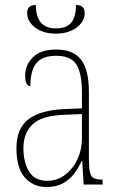

<svg xmlns="http://www.w3.org/2000/svg" viewBox="-20 -741 475 771"><path d="M166 10Q113 10 79.5 -28.5Q46 -67 46 -146Q46 -224 93.5 -261.5Q141 -299 240 -303L309 -306V-371Q309 -446 287 -481.5Q265 -517 206 -517Q150 -517 126 -487.5Q102 -458 102 -395Q81 -395 81 -439Q81 -479 111.5 -510.5Q142 -542 206 -542Q274 -542 305.5 -501.5Q337 -461 337 -372V-105Q337 -68 341 -50Q345 -32 356 -26Q367 -20 388 -20H392V0H316L310 -95H308Q296 -68 278 -44Q260 -20 233 -5Q206 10 166 10ZM169 -15Q210 -15 241.5 -39Q273 -63 291 -101.5Q309 -140 309 -185V-283L239 -280Q148 -277 111 -242Q74 -207 74 -146Q74 -90 96.5 -52.5Q119 -15 169 -15ZM204 -606Q153 -606 121 -630.5Q89 -655 89 -689Q89 -721 124 -721Q124 -627 204 -627Q247 -627 266 -650Q285 -673 285 -721Q320 -721 320 -689Q320 -655 288 -630.5Q256 -606 204 -606Z"/></svg>

Font: Noto Serif Condensed Thin
Style: Regular
Weight: 100
Width: 3
Designer: Monotype Design Team
Foundry: Monotype Imaging Inc.
Version: Version 2.013; ttfautohint (v1.8.4.7-5d5b)